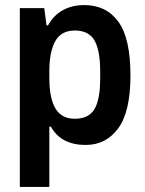

<svg xmlns="http://www.w3.org/2000/svg" viewBox="-20 -558 570 755"><path d="M58 177V-526H154L163 -458H169Q189 -496 225.5 -517Q262 -538 311 -538Q398 -538 445.5 -472.5Q493 -407 493 -261Q493 -119 445 -53.5Q397 12 317 12Q220 12 180 -60H174V177ZM274 -91Q329 -91 351.5 -129Q374 -167 374 -250V-277Q374 -360 351.5 -399Q329 -438 274 -438Q221 -438 197.5 -396.5Q174 -355 174 -277V-251Q174 -172 198 -131.5Q222 -91 274 -91Z"/></svg>

Font: Archivo SemiCondensed SemiBold
Style: Regular
Weight: 600
Width: 4
Designer: Hector Gatti
Foundry: Omnibus-Type
Version: Version 2.001; ttfautohint (v1.8.3)